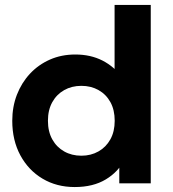

<svg xmlns="http://www.w3.org/2000/svg" viewBox="-20 -740 700 775"><path d="M281.5 15Q208.5 15 151.8 -18.8Q95 -52.5 62.2 -113Q29.5 -173.5 29.5 -252.5Q29.5 -309 48.2 -357.5Q67 -406 101 -442.5Q135 -479 181.5 -499.5Q228 -520 284 -520Q345.5 -520 393.2 -495.8Q441 -471.5 475.5 -425L442.5 -391.5V-720H588.5V0H461.5V-128L481.5 -95Q458 -46.5 407 -15.8Q356 15 281.5 15ZM308.5 -111.5Q347 -111.5 377.5 -128.8Q408 -146 425.5 -177.5Q443 -209 443 -252.5Q443 -296 425.8 -327.5Q408.5 -359 378 -376.2Q347.5 -393.5 308.5 -393.5Q269.5 -393.5 239 -376.2Q208.5 -359 191 -327.5Q173.5 -296 173.5 -252.5Q173.5 -209 191 -177.5Q208.5 -146 239 -128.8Q269.5 -111.5 308.5 -111.5Z"/></svg>

Font: Geologica Thin Roman SemiBold
Style: Regular
Weight: 600
Version: Version 1.010;gftools[0.9.28]